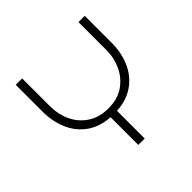

<svg xmlns="http://www.w3.org/2000/svg" viewBox="-174 -869 1039 1039"><g transform="rotate(-45 345.0 -349.5)"><path d="M320 0V-212Q240 -218 187 -256.5Q134 -295 107.5 -357Q81 -419 81 -492V-699H130V-485Q130 -424 154.5 -371.5Q179 -319 227.5 -286.5Q276 -254 346 -254Q416 -254 463.5 -286.5Q511 -319 536 -371.5Q561 -424 561 -485V-699H609V-492Q609 -419 582.5 -357Q556 -295 502.5 -256Q449 -217 369 -212V0Z"/></g></svg>

Font: MuseoModerno Thin ExtraLight
Style: Regular
Weight: 250
Version: Version 1.002